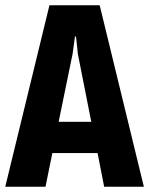

<svg xmlns="http://www.w3.org/2000/svg" viewBox="-22 -710 567 730"><path d="M374 0H525L357 -690H166L-2 0H151L177 -128H349ZM201 -247 254 -505 263 -571H267L274 -505L325 -247Z"/></svg>

Font: Decalotype
Style: Bold
Weight: 700
Designer: Alfredo Marco Pradil
Foundry: Alfredo Marco Pradil
Version: Version 1.0